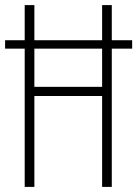

<svg xmlns="http://www.w3.org/2000/svg" viewBox="-20 -734 539 754"><path d="M77 0H115V-357H381V0H419V-543H499V-576H419V-714H381V-576H115V-714H77V-576H0V-543H77ZM115 -393V-543H381V-393Z"/></svg>

Font: Noto Sans Armenian ExtraCondensed ExtraLight
Style: Regular
Weight: 200
Width: 2
Designer: Monotype Design Team
Foundry: Monotype Imaging Inc.
Version: Version 2.008